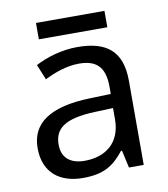

<svg xmlns="http://www.w3.org/2000/svg" viewBox="-79 -744 718 820"><g transform="rotate(-10 280.5 -333.5)"><path d="M429 -677H132V-606H429ZM288 -545C218 -545 152 -524 105 -499L132 -433C176 -454 227 -474 283 -474C353 -474 394 -444 394 -355V-323L303 -320C128 -315 46 -256 46 -149C46 -40 118 10 215 10C305 10 348 -17 395 -76H399L416 0H480V-365C480 -490 418 -545 288 -545ZM314 -259 393 -262V-214C393 -110 325 -61 235 -61C177 -61 137 -88 137 -148C137 -216 180 -254 314 -259Z"/></g></svg>

Font: Noto Sans Nandinagari
Style: Regular
Weight: 400
Designer: Ek Type
Foundry: Ek Type
Version: Version 1.002